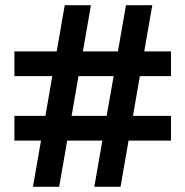

<svg xmlns="http://www.w3.org/2000/svg" viewBox="-20 -720 714 740"><path d="M107 0H208L239 -178H374.5L343.5 0H444.5L475.5 -178H639V-273.5H492.5L519 -426.5H639V-522H536L567 -700H465.5L434.5 -522H299.5L330.5 -700H229.5L198.5 -522H35.5V-426.5H181.5L155 -273.5H35.5V-178H138ZM256 -273.5 282.5 -426.5H418L391 -273.5Z"/></svg>

Font: MCL Standard Medium
Style: Regular
Weight: 500
Designer: Květoslav Bartoš
Foundry: Florian Karsten
Version: Version 1.001;Glyphs 3.2.3 (3260)